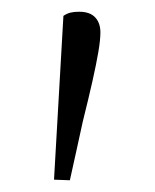

<svg xmlns="http://www.w3.org/2000/svg" viewBox="-20 -765 264 327"><path d="M72 -459 88 -738Q94 -742 100 -743.5Q106 -745 115 -745Q133 -745 142 -735.5Q151 -726 151 -710Q151 -697 147.5 -676.5Q144 -656 137.5 -627Q131 -598 121 -558Q116 -536 110.5 -510Q105 -484 99 -458Z"/></svg>

Font: Source Serif 4 Light
Style: Regular
Weight: 300
Designer: Frank Grießhammer
Foundry: Adobe Systems Incorporated
Version: Version 4.004;hotconv 1.0.116;makeotfexe 2.5.65601